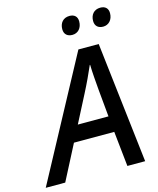

<svg xmlns="http://www.w3.org/2000/svg" viewBox="-190 -1004 902 1095"><g transform="rotate(-15 261.5 -456.0)"><path d="M497 -803C529 -803 554 -828 554 -868C554 -896 537 -912 508 -912C470 -912 449 -885 449 -849C449 -818 469 -803 497 -803ZM315 -803C348 -803 372 -828 372 -868C372 -896 355 -912 326 -912C288 -912 267 -885 267 -849C267 -818 287 -803 315 -803ZM-58 0H57L164 -207H402L424 0H529L446 -714H326ZM212 -301 294 -460C322 -514 346 -566 366 -612H368C369 -567 374 -508 378 -461L393 -301Z"/></g></svg>

Font: Noto Sans Medium
Style: Italic
Weight: 500
Italic angle: -12°
Designer: Monotype Design Team
Foundry: Monotype Imaging Inc.
Version: Version 2.013